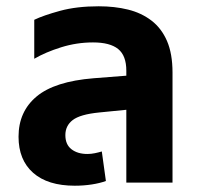

<svg xmlns="http://www.w3.org/2000/svg" viewBox="-20 -581 639 611"><path d="M382 0V-356Q382 -404 356 -425Q330 -446 276 -446Q224 -446 174.5 -430.5Q125 -415 89 -394V-518Q118 -532 171 -546.5Q224 -561 294 -561Q345 -561 387.5 -550.5Q430 -540 462 -515.5Q494 -491 511.5 -450.5Q529 -410 529 -350V0ZM218 10Q132 10 85.5 -31Q39 -72 39 -146Q39 -226 96.5 -274Q154 -322 278 -332L406 -342V-234L295 -223Q235 -217 211.5 -199Q188 -181 188 -151Q188 -121 207.5 -106Q227 -91 258 -91Q270 -91 282 -93.5Q294 -96 304 -99L317 -5Q298 2 272 6Q246 10 218 10Z"/></svg>

Font: Farlight84_Sys_V01
Style: Bold
Weight: 700
Designer: Monotype Design Team, Nadine Chahine and Nizar Qandah
Foundry: Monotype Imaging Inc.
Version: Version 2.004;October 31, 2024;FontCreator 14.0.0.2814 64-bi